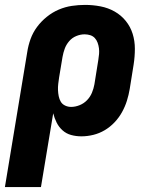

<svg xmlns="http://www.w3.org/2000/svg" viewBox="-29 -548 649 783"><path d="M-9 215 82 -335Q86 -362 95.5 -388.5Q105 -415 122 -438Q139 -461 162 -479.5Q185 -498 211 -509Q237 -520 264 -524Q291 -528 318 -528Q350 -528 381 -522Q412 -516 438.5 -501Q465 -486 484 -462.5Q503 -439 512 -410Q521 -381 521 -349Q521 -317 516 -285L500 -185Q496 -161 488.5 -137Q481 -113 468.5 -90.5Q456 -68 438 -49Q420 -30 398 -17Q376 -4 351.5 2Q327 8 303 8Q281 8 261 2.5Q241 -3 226 -16.5Q211 -30 202 -48Q193 -66 188 -86L138 215ZM261 -112Q278 -112 295.5 -119Q313 -126 326 -139.5Q339 -153 346 -170Q353 -187 356 -204L372 -304Q374 -316 375 -328Q376 -340 374.5 -351.5Q373 -363 369 -374Q365 -385 357.5 -393Q350 -401 339 -404.5Q328 -408 316 -408Q299 -408 282 -401Q265 -394 253 -380Q241 -366 235 -349.5Q229 -333 226 -316L212 -232Q210 -219 208.5 -206Q207 -193 207.5 -180.5Q208 -168 210.5 -155.5Q213 -143 219 -133Q225 -123 236.5 -117.5Q248 -112 261 -112Z"/></svg>

Font: Iosevka Etoile Heavy Oblique
Style: Regular
Weight: 900
Italic angle: -9°
Designer: Belleve Invis
Foundry: Belleve Invis
Version: Version 15.5.2; ttfautohint (v1.8.4)